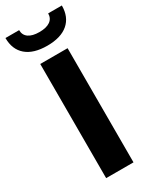

<svg xmlns="http://www.w3.org/2000/svg" viewBox="-230 -922 775 973"><g transform="rotate(-30 158.0 -435.0)"><path d="M240 -668V0H80V-668ZM158 -730Q78 -730 35.5 -766.5Q-7 -803 -7 -870H73Q73 -841 95 -825.5Q117 -810 158 -810Q199 -810 221 -825.5Q243 -841 243 -870H323Q323 -803 280.5 -766.5Q238 -730 158 -730Z"/></g></svg>

Font: Madhuban Bold
Style: Regular
Weight: 700
Designer: jaikishan Patel
Foundry: MagicType
Version: Version 1.000